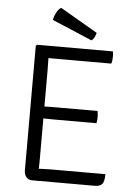

<svg xmlns="http://www.w3.org/2000/svg" viewBox="-59 -923 680 968"><g transform="rotate(5 281.0 -439.5)"><path d="M100 -677 106 -683H169V-624Q169 -603 169.5 -591.8Q170 -580.5 170 -560V-97Q170 -87.5 169.5 -79Q169 -70.5 169 -60V0H141Q122.5 0 111.2 -12.8Q100 -25.5 100 -48ZM439 -377Q440.5 -369 441.2 -360.5Q442 -352 442 -346Q442 -340 441.2 -331.8Q440.5 -323.5 439 -315H229Q218 -315 204 -315.2Q190 -315.5 174.8 -315.8Q159.5 -316 145 -316V-376Q159.5 -376 174.8 -376.2Q190 -376.5 204 -376.8Q218 -377 229 -377ZM490 -683Q491.5 -675 491.8 -667.5Q492 -660 492 -654Q492 -648 491 -638.8Q490 -629.5 487 -621H229Q218 -621 204 -621Q190 -621 174.8 -621.2Q159.5 -621.5 145 -622V-683ZM506 -63Q506 -25.5 494.8 -12.8Q483.5 0 458 0H145V-59Q164 -60.5 183.5 -61.8Q203 -63 230 -63ZM211 -879Q197.5 -871 187.8 -852.8Q178 -834.5 174 -815L377 -729Q387 -736 392.5 -747.8Q398 -759.5 400 -769Z"/></g></svg>

Font: Signika Negative Light Light
Style: Regular
Weight: 300
Version: Version 2.001